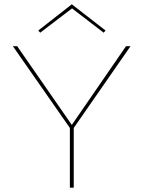

<svg xmlns="http://www.w3.org/2000/svg" viewBox="-20 -873 667 893"><path d="M167 -721 158 -731 314 -853 471 -731 462 -721 315 -834ZM323 -278V0H305V-278L40 -658H60L314 -292L566 -658H587Z"/></svg>

Font: Ysabeau Infant Thin
Style: Regular
Weight: 200
Designer: Christian Thalmann (Catharsis Fonts)
Version: Version 0.003